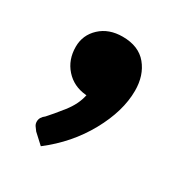

<svg xmlns="http://www.w3.org/2000/svg" viewBox="-88 -216 395 424"><g transform="rotate(30 110.0 -4.0)"><path d="M72 146 47 123Q43 118 40 113.5Q37 109 37 103Q37 92 48 84Q60 71 79 47Q98 23 103 -2Q103 -2 102 -2Q101 -2 101 -2Q69 -5 49 -27.5Q29 -50 29 -83Q29 -113 51 -133.5Q73 -154 108 -154Q149 -154 170 -128.5Q191 -103 191 -64Q191 -12 159 46Q127 104 72 146Z"/></g></svg>

Font: Aleo ExtraBold
Style: Regular
Weight: 800
Designer: Alessio Laiso
Foundry: Alessio Laiso
Version: Version 2.001;gftools[0.9.29]